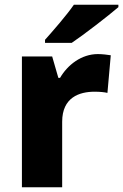

<svg xmlns="http://www.w3.org/2000/svg" viewBox="-20 -786 517 806"><path d="M477 -756V-766H290C259 -721 202 -656 169 -619V-606H281C333 -641 434 -719 477 -756ZM391 -559C322 -559 264 -514 232 -459H225L199 -549H72V0H241V-275C241 -377 313 -401 377 -401C400 -401 419 -399 431 -396L445 -554C433 -556 409 -559 391 -559Z"/></svg>

Font: Noto Sans Arabic UI XBd
Style: Regular
Weight: 800
Designer: Monotype Design Team, Nadine Chahine and Nizar Qandah
Foundry: Monotype Imaging Inc.
Version: Version 2.010